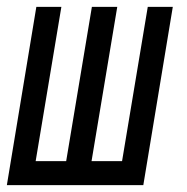

<svg xmlns="http://www.w3.org/2000/svg" viewBox="-25 -540 545 560"><path d="M-5 0 81 -520H154L79 -70H168L243 -520H317L242 -70H331L406 -520H479L393 0Z"/></svg>

Font: Iosevka Oblique
Style: Regular
Weight: 400
Italic angle: -9°
Monospace: yes
Designer: Belleve Invis
Foundry: Belleve Invis
Version: Version 32.5.0; ttfautohint (v1.8.4)